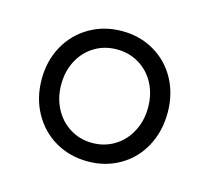

<svg xmlns="http://www.w3.org/2000/svg" viewBox="-60 -797 506 463"><g transform="rotate(15 193.0 -565.5)"><path d="M35.2 -565.4Q35.2 -611.8 55.7 -648.7Q76.2 -685.5 112.3 -706.5Q148.4 -727.5 193.4 -727.5Q237.8 -727.5 273.7 -706.5Q309.6 -685.5 329.6 -648.7Q349.6 -611.8 349.6 -565.4Q349.6 -519 329.6 -481.7Q309.6 -444.3 273.7 -423.3Q237.8 -402.3 193.4 -402.3Q148.4 -402.3 112.3 -423.3Q76.2 -444.3 55.7 -481.7Q35.2 -519 35.2 -565.4ZM300.8 -565.4Q300.8 -599.1 286.6 -625.5Q272.5 -651.9 247.8 -666.7Q223.1 -681.6 192.4 -681.6Q161.6 -681.6 137 -666.7Q112.3 -651.9 98.1 -625.2Q84 -598.6 84 -565.4Q84 -532.2 98.1 -505.4Q112.3 -478.5 137 -463.4Q161.6 -448.2 192.4 -448.2Q223.1 -448.2 247.8 -463.4Q272.5 -478.5 286.6 -505.4Q300.8 -532.2 300.8 -565.4Z"/></g></svg>

Font: Reddit Sans Chocolate Light
Style: Regular
Weight: 300
Designer: Stephen Hutchings
Foundry: Reddit
Version: Version 1.013